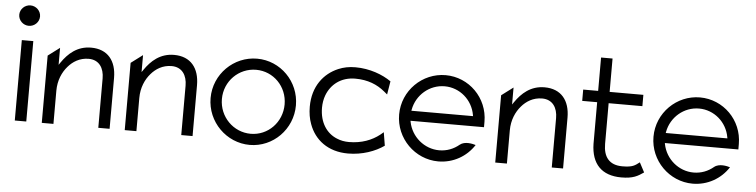

<svg xmlns="http://www.w3.org/2000/svg" viewBox="-43 -841 4133 1049"><g transform="rotate(5 2024.0 -316.5)"><path d="M31 -588C31 -557 57 -532 88 -532C119 -532 145 -557 145 -588C145 -619 119 -644 88 -644C57 -644 31 -619 31 -588ZM57 -10H120V-451H57Z M205 -10H269V-192C269 -249 290 -295 318 -327C343 -356 380 -381 430 -381C488 -381 515 -337 515 -281V-10H577V-289C577 -382 530 -443 438 -443C362 -443 313 -398 278 -347L269 -334V-427L205 -379Z M660 -10H724V-192C724 -249 745 -295 773 -327C798 -356 835 -381 885 -381C943 -381 970 -337 970 -281V-10H1032V-289C1032 -382 985 -443 893 -443C817 -443 768 -398 733 -347L724 -334V-427L660 -379Z M1112 -226C1112 -95 1219 11 1347 11C1475 11 1580 -95 1580 -226C1580 -357 1475 -462 1347 -462C1219 -462 1112 -357 1112 -226ZM1174 -226C1174 -324 1252 -401 1347 -401C1442 -401 1518 -324 1518 -226C1518 -128 1442 -50 1347 -50C1252 -50 1174 -128 1174 -226Z M1656 -226C1656 -192 1661 -160 1672 -131C1702 -48 1775 11 1886 11C1964 11 2035 -15 2083 -49L2071 -122L2053 -107C2011 -74 1955 -52 1886 -52C1862 -52 1840 -56 1819 -65C1762 -88 1723 -145 1723 -226C1723 -250 1727 -274 1735 -295C1758 -355 1811 -400 1891 -400C1960 -400 2012 -378 2053 -344L2071 -329L2083 -402C2036 -435 1965 -462 1886 -462C1852 -462 1821 -456 1793 -444C1715 -411 1656 -338 1656 -226Z M2146 -226C2146 -95 2253 11 2381 11C2463 11 2535 -31 2577 -96C2561 -101 2517 -112 2490 -90C2460 -65 2423 -50 2381 -50C2299 -50 2228 -110 2212 -191L2211 -197H2614V-227C2614 -358 2509 -462 2381 -462C2253 -462 2146 -357 2146 -226ZM2211 -252 2212 -258C2227 -340 2298 -401 2381 -401C2464 -401 2534 -340 2548 -258L2549 -252Z M2692 -10H2756V-192C2756 -249 2777 -295 2805 -327C2830 -356 2867 -381 2917 -381C2975 -381 3002 -337 3002 -281V-10H3064V-289C3064 -382 3017 -443 2925 -443C2849 -443 2800 -398 2765 -347L2756 -334V-427L2692 -379Z M3136 -387H3218V-159C3220 -49 3277 11 3385 11C3450 11 3475 -5 3507 -27L3479 -80C3454 -61 3442 -50 3385 -50C3314 -50 3281 -92 3281 -164V-387H3466V-449H3281V-632H3218V-449H3136Z M3541 -226C3541 -95 3648 11 3776 11C3858 11 3930 -31 3972 -96C3956 -101 3912 -112 3885 -90C3855 -65 3818 -50 3776 -50C3694 -50 3623 -110 3607 -191L3606 -197H4009V-227C4009 -358 3904 -462 3776 -462C3648 -462 3541 -357 3541 -226ZM3606 -252 3607 -258C3622 -340 3693 -401 3776 -401C3859 -401 3929 -340 3943 -258L3944 -252Z"/></g></svg>

Font: Charger Sport
Style: Lit
Weight: 300
Designer: Jasper
Foundry: Cannot Into Space Fonts
Version: Version 1.1